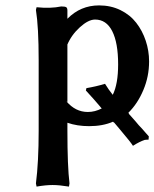

<svg xmlns="http://www.w3.org/2000/svg" viewBox="-20 -460 575 715"><path d="M349.1 -439.9Q392.6 -439.9 428.5 -422.4Q464.4 -404.8 487.3 -375.2Q510.3 -345.7 522.7 -308.3Q535.2 -271 535.2 -231Q535.2 -175.3 513.9 -124.8Q492.7 -74.2 458 -40Q458.5 -39.1 459.5 -38.1Q460.4 -37.1 460.9 -36.1L459 -37.1L485.8 -6.8Q496.1 6.3 508.8 19Q511.2 22 521 33Q530.8 43.9 534.2 47.9L533.2 60.1Q523.9 60.1 519 61Q499.5 67.4 475.1 83Q468.3 71.3 425.8 21Q422.4 17.1 415.3 8.5Q408.2 0 404.8 -3.9V-2.9L400.9 -6.8Q362.8 9.8 312 9.8Q267.1 9.8 231 -2.9V26.9Q231 159.2 238.8 223.1L236.8 234.9Q200.7 229 175.8 229Q150.4 229 116.2 234.9L113.8 223.1Q124 143.1 124 26.9V-234.9Q124 -359.9 113.8 -422.9L116.2 -433.1Q168.5 -427.7 208 -436Q222.2 -436 226.6 -433.1Q231 -430.2 231 -420.9V-390.1Q279.8 -439.9 349.1 -439.9ZM231 -293.9V-80.1L227.1 -83Q260.7 -43 307.1 -43Q333.5 -43 358.9 -56.2Q354 -61 353 -63Q332.5 -87.4 299.8 -123L301.8 -131.8Q337.4 -137.7 371.1 -147.9Q384.8 -125.5 399.9 -106.9Q419.9 -147 419.9 -220.2Q419.9 -300.8 397.9 -344Q376 -387.2 334 -387.2Q309.1 -387.2 277.3 -358.4Q245.6 -329.6 230 -292Z"/></svg>

Font: Linear Smooth
Style: Bold
Weight: 700
Designer: Philipp H. Poll, Flanker
Foundry: Philipp H. Poll, reworked by Flanker
Version: Version 1.061 | FøM Fix